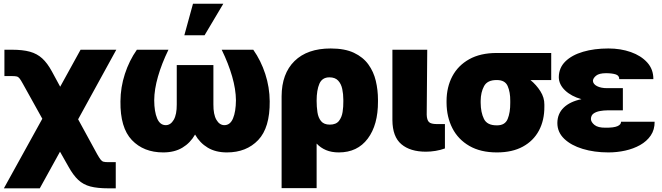

<svg xmlns="http://www.w3.org/2000/svg" viewBox="-20 -815 3580 1039"><path d="M1 204.1 209 -172.4 104.5 -360.4Q93.3 -380.9 86.4 -389.9Q79.6 -398.9 70.8 -401.1Q62 -403.3 44.9 -403.3H3.9V-545.9H44.9Q103 -545.9 141.8 -535.2Q180.7 -524.4 208.5 -499Q236.3 -473.6 260.7 -428.7L305.7 -345.7L416 -545.9H609.4L402.8 -169.4L505.9 19.5Q517.1 39.1 524.2 48.3Q531.2 57.6 540 60.1Q548.8 62.5 565.4 62.5H606.4V204.1H565.4Q507.3 204.1 469 194.1Q430.7 184.1 403.3 158.4Q376 132.8 350.6 86.9L304.7 5.9L195.3 204.1Z M720.7 -545.9H891.6Q855 -470.7 835 -401.1Q814.9 -331.5 814.5 -272.5Q814.9 -210.9 830.3 -174.3Q845.7 -137.7 877 -137.7Q903.3 -137.7 920.2 -166.7Q937 -195.8 936.5 -250V-462.9H1134.8V-250Q1134.3 -195.8 1151.1 -166.7Q1168 -137.7 1194.3 -137.7Q1225.6 -137.7 1241 -174.3Q1256.3 -210.9 1256.8 -272.5Q1256.3 -331.5 1236.3 -401.1Q1216.3 -470.7 1179.7 -545.9H1350.6Q1392.1 -486.8 1415.5 -414.8Q1439 -342.8 1439.5 -266.6Q1440.9 -124 1377.2 -57.1Q1313.5 9.8 1208 9.8Q1147 9.8 1104.2 -15.9Q1061.5 -41.5 1035.6 -86.9Q1009.8 -41.5 967 -15.9Q924.3 9.8 863.3 9.8Q757.3 9.8 693.6 -57.1Q629.9 -124 631.8 -266.6Q632.3 -342.8 655.8 -414.8Q679.2 -486.8 720.7 -545.9ZM977.5 -624 1024.4 -794.9H1188.5L1086.9 -624Z M1503.9 203.1V-293.9Q1504.4 -416.5 1573.7 -484.6Q1643.1 -552.7 1769.5 -552.7Q1845.7 -552.7 1895.3 -529.3Q1944.8 -505.9 1973.4 -466.3Q2002 -426.8 2013.7 -377.2Q2025.4 -327.6 2025.4 -275.4V-265.6Q2025.9 -139.2 1970 -64.7Q1914.1 9.8 1813.5 9.8Q1773.9 9.8 1744.4 -2.7Q1714.8 -15.1 1693.4 -38.1V203.1ZM1693.4 -269.5Q1693.4 -237.3 1697.8 -207.8Q1702.1 -178.2 1717.5 -159.4Q1732.9 -140.6 1764.6 -140.6Q1798.3 -140.6 1814 -160.4Q1829.6 -180.2 1834 -209.2Q1838.4 -238.3 1837.9 -265.6V-275.4Q1837.9 -306.2 1832 -333.7Q1826.2 -361.3 1809.8 -378.9Q1793.5 -396.5 1762.7 -396.5Q1723.6 -396.5 1708.5 -362.1Q1693.4 -327.6 1693.4 -269.5Z M2103.5 -545.9H2292L2289.1 -194.3Q2290 -166 2301 -154.8Q2312 -143.6 2343.8 -143.6H2387.7V-11.7Q2363.8 -2.9 2336.9 1.5Q2310.1 5.9 2285.2 5.9Q2199.7 5.9 2151.9 -34.7Q2104 -75.2 2103.5 -165Z M2396.5 -258.8V-269.5Q2397 -343.8 2427.7 -402.1Q2458.5 -460.4 2519 -494.4Q2579.6 -528.3 2668 -528.3H2962.9V-381.8H2850.6Q2882.3 -356 2904.3 -321.3Q2926.3 -286.6 2925.8 -249V-238.3Q2926.3 -164.6 2896.5 -108.6Q2866.7 -52.7 2809.3 -21.5Q2752 9.8 2668.9 9.8Q2580.6 9.8 2519.8 -25.4Q2459 -60.5 2428 -121.3Q2397 -182.1 2396.5 -258.8ZM2581.1 -269.5V-258.8Q2581.5 -206.5 2598.9 -171.4Q2616.2 -136.2 2668.9 -136.7Q2712.9 -136.2 2727.3 -171.4Q2741.7 -206.5 2741.2 -258.8V-269.5Q2741.7 -315.9 2727.3 -349.1Q2712.9 -382.3 2668 -381.8Q2617.7 -382.3 2599.6 -349.1Q2581.5 -315.9 2581.1 -269.5Z M3265.6 -337.9H3350.6V-217.8H3265.6Q3247.1 -217.8 3226.6 -214.1Q3206.1 -210.4 3192.1 -200.7Q3178.2 -190.9 3177.7 -170.9Q3178.2 -154.3 3197 -138.9Q3215.8 -123.5 3256.8 -124Q3301.3 -123.5 3321.3 -132.3Q3341.3 -141.1 3340.8 -156.2H3522.5Q3522.9 -113.3 3501.5 -81.8Q3480 -50.3 3443.8 -30Q3407.7 -9.8 3363.3 0Q3318.8 9.8 3272.5 9.8Q3195.8 9.8 3133.1 -9.3Q3070.3 -28.3 3033.2 -64Q2996.1 -99.6 2996.1 -149.4Q2996.6 -200.2 3030.8 -232.9Q3064.9 -265.6 3126.5 -278.3Q3071.3 -293.9 3037.8 -325.9Q3004.4 -357.9 3003.9 -397.5Q3004.4 -448.2 3039.6 -482.7Q3074.7 -517.1 3135.3 -534.9Q3195.8 -552.7 3272.5 -552.7Q3338.4 -552.7 3393.8 -533.2Q3449.2 -513.7 3482.7 -476.6Q3516.1 -439.5 3515.6 -386.7H3331.1Q3331.5 -406.7 3310.8 -412.8Q3290 -418.9 3259.8 -418.9Q3222.2 -418.9 3205.8 -405.5Q3189.5 -392.1 3188.5 -377.9Q3189.5 -359.9 3210.7 -348.9Q3231.9 -337.9 3265.6 -337.9Z"/></svg>

Font: Inter Tight Black
Style: Regular
Weight: 900
Designer: Rasmus Andersson
Foundry: rsms
Version: Version 3.004; ttfautohint (v1.8.4.7-5d5b)